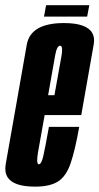

<svg xmlns="http://www.w3.org/2000/svg" viewBox="-47 -692 371 716"><path d="M84 4Q3 4 -19 -31.5Q-31 -51 -25.5 -81Q-10.5 -166.5 13 -299Q38.5 -444.5 52.8 -525.2Q67 -606 191.5 -606Q276 -606 297 -569Q307 -552 302.5 -526.5Q288.5 -447 263 -302.5Q259.5 -281.5 256 -263H119.5Q101 -159 94.5 -122.5Q88 -83.5 96.5 -79.5Q97 -79.5 98 -79.5Q107.5 -79.5 114.5 -110.2Q121.5 -141 135.5 -219H248.5Q233 -132 216.5 -83.5Q200 -35 169.8 -15.5Q139.5 4 84 4ZM132.5 -337H156Q176 -449 182.5 -484.5Q188 -517 179.5 -521Q178.5 -521.5 177 -521.5Q165 -521.5 158.5 -484.5Q153 -451.5 132.5 -337ZM117 -630 125 -672.5H286L278 -630Z"/></svg>

Font: Anybody UltraCondensed SemiBold
Style: Italic
Weight: 600
Width: 1
Italic angle: -10°
Designer: Tyler Finck
Foundry: Etcetera Type Company
Version: Version 1.010; ttfautohint (v1.8.3) -l 8 -r 50 -G 200 -x 14 